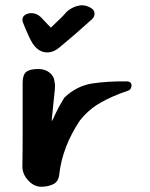

<svg xmlns="http://www.w3.org/2000/svg" viewBox="-20 -712 570 729"><path d="M159 -513Q121 -513 97 -559Q87 -579 79.5 -596.5Q72 -614 67 -627Q66 -631 65.5 -633.5Q65 -636 65 -637Q65 -648 74.5 -655Q84 -662 100 -662Q119 -662 135 -647L153 -628Q155 -626 160 -620.5Q165 -615 173 -607Q194 -627 209 -641.5Q224 -656 232 -666Q257 -689 289 -692Q309 -692 325 -682Q339 -674 339 -660Q339 -647 328 -638Q295 -608 265 -582Q235 -556 207 -533Q184 -513 159 -513ZM137 -3Q109 -3 87 -27Q65 -51 65 -80Q66 -133 66 -212.5Q66 -292 66 -398Q66 -427 79 -438.5Q92 -450 126 -450Q151 -450 168.5 -436Q186 -422 187 -401Q190 -392 188 -370L176 -252Q181 -257 191 -281Q202 -305 224 -341Q271 -386 330 -395Q389 -404 460 -403Q474 -403 477.5 -395.5Q481 -388 478 -379.5Q475 -371 467 -368Q407 -348 361.5 -322Q316 -296 283 -254Q217 -155 205 -50Q202 -22 182 -12.5Q162 -3 137 -3Z"/></svg>

Font: Mansalva
Style: Regular
Weight: 400
Designer: Carolina Short
Foundry: Carolina Short
Version: Version 2.112; ttfautohint (v1.8.4.7-5d5b)